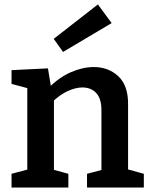

<svg xmlns="http://www.w3.org/2000/svg" viewBox="-20 -845 680 865"><path d="M32 0V-62L118 -85L103 -67V-464L118 -444L32 -467V-529L196 -537L212 -440L196 -446Q245 -496 299 -519.5Q353 -543 402 -543Q469 -543 513.5 -501Q558 -459 557 -374V-67L545 -85L628 -62V0H372V-62L452 -83L437 -64V-348Q437 -401 413.5 -426Q390 -451 351 -451Q321 -451 285 -434.5Q249 -418 214 -384L223 -403V-64L211 -83L288 -62V0ZM264 -611 222 -670 421 -825 483 -741Z"/></svg>

Font: Bitter Thin SemiBold
Style: Regular
Weight: 600
Version: Version 2.002